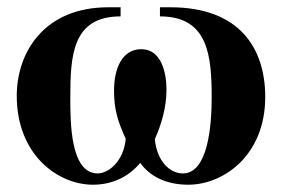

<svg xmlns="http://www.w3.org/2000/svg" viewBox="-20 -493 773 527"><path d="M419 -448C552 -448 561 -340 561 -224C561 -145 550 -17 482 -17C447 -17 411 -49 405 -111C422 -149 437 -197 437 -247C437 -293 423 -358 368 -358C315 -358 293 -305 293 -244C293 -191 304 -159 325 -112C320 -52 279 -17 248 -17C173 -17 173 -158 173 -224C173 -340 178 -448 311 -448V-473H277C101 -473 26 -349 26 -230C26 -67 140 14 235 14C290 14 334 -9 365 -46C391 -9 436 14 497 14C592 14 708 -65 708 -227C708 -360 638 -473 448 -473H419Z"/></svg>

Font: XITS
Style: Bold
Weight: 700
Designer: MicroPress Inc., with final additions and corrections provided by Coen Hoffman, Elsevier (retired)
Version: Version 1.302